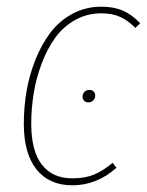

<svg xmlns="http://www.w3.org/2000/svg" viewBox="-20 -549 443 579"><path d="M285.2 -528.8Q323.2 -528.8 350.3 -517.1Q377.4 -505.4 402.8 -479L388.2 -464.8Q366.2 -487.3 342.5 -498Q318.8 -508.8 285.2 -508.8Q242.2 -508.8 206.3 -488.5Q170.4 -468.3 146.5 -435.1Q122.6 -401.9 106 -358.2Q89.4 -314.5 81.8 -268.6Q74.2 -222.7 74.2 -175.8Q74.2 -93.8 106.2 -52.5Q138.2 -11.2 198.2 -11.2Q236.8 -11.2 264.4 -22.9Q292 -34.7 319.8 -58.1L331.1 -43Q272 9.8 198.2 9.8Q128.4 9.8 90.1 -38.1Q51.8 -85.9 51.8 -175.8Q51.8 -225.1 60.1 -273.9Q68.4 -322.8 86.9 -369.1Q105.5 -415.5 132.1 -450.7Q158.7 -485.8 198.2 -507.3Q237.8 -528.8 285.2 -528.8ZM246.1 -240.2Q238.8 -240.2 233.9 -245.1Q229 -250 229 -256.8Q229 -266.1 234.6 -272Q240.2 -277.8 250 -277.8Q257.3 -277.8 262.2 -273.2Q267.1 -268.6 267.1 -261.2Q267.1 -252.4 261.5 -246.3Q255.9 -240.2 246.1 -240.2Z"/></svg>

Font: Fira Sans Compressed Thin
Style: Italic
Weight: 100
Width: 3
Italic angle: -8°
Designer: Carrois Corporate & Edenspiekermann AG
Foundry: Carrois Corporate GbR & Edenspiekermann AG
Version: Version 4.203;PS 004.203;hotconv 1.0.88;makeotf.lib2.5.64775